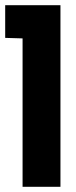

<svg xmlns="http://www.w3.org/2000/svg" viewBox="-34 -720 294 740"><path d="M-14 -574 53 -572V0H199V-700H-14Z"/></svg>

Font: Advent Pro ExtraBold
Style: Regular
Weight: 800
Designer: VivaRado, Andreas Kalpakidis
Foundry: VivaRado, Andreas Kalpakidis
Version: Version 3.000